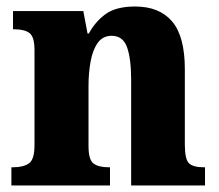

<svg xmlns="http://www.w3.org/2000/svg" viewBox="-20 -570 673 590"><path d="M15 0V-56H20Q52 -56 69 -68Q86 -80 86 -124V-416Q86 -457 70.5 -468.5Q55 -480 24 -480H20V-536H236L249 -467H253Q273 -504 305 -527Q337 -550 395 -550Q470 -550 509 -504Q548 -458 548 -357V-126Q548 -80 561 -68Q574 -56 606 -56H610V0H383V-325Q383 -389 370.5 -424.5Q358 -460 323 -460Q296 -460 280.5 -438.5Q265 -417 258.5 -381.5Q252 -346 252 -306V-121Q252 -79 267.5 -67.5Q283 -56 314 -56H318V0Z"/></svg>

Font: Noto Serif SemiCondensed ExtraBold
Style: Regular
Weight: 800
Width: 4
Designer: Monotype Design Team
Foundry: Monotype Imaging Inc.
Version: Version 2.015